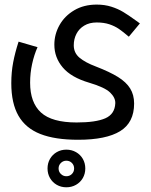

<svg xmlns="http://www.w3.org/2000/svg" viewBox="-20 -560 640 816"><path d="M28 -206.5Q28 -253 36 -295Q44 -337 59 -383L139.5 -359.5Q125 -327 116.5 -288.2Q108 -249.5 108 -208.5Q108 -124 154.2 -81.8Q200.5 -39.5 305.5 -39.5Q387 -39.5 427.5 -57.2Q468 -75 470 -121Q471 -144.5 448 -166.8Q425 -189 359 -208.5Q282.5 -231 246.8 -273.2Q211 -315.5 211 -370Q211 -414.5 233 -453.5Q255 -492.5 295.8 -516.5Q336.5 -540.5 391 -540.5Q425 -540.5 453.2 -531.5Q481.5 -522.5 503.5 -509.2Q525.5 -496 556.5 -473.5L574.5 -460.5L527.5 -404Q503 -425 485.5 -437Q468 -449 444.8 -456.8Q421.5 -464.5 391 -464.5Q360 -464.5 338 -451.2Q316 -438 304.8 -416Q293.5 -394 293.5 -367.5Q293.5 -335 318.2 -314.5Q343 -294 387 -277.5Q446.5 -254.5 481.5 -232.8Q516.5 -211 533.2 -184Q550 -157 550 -120Q550 -39 490.5 -2.5Q431 34 312 34Q214 34 151.5 9.5Q89 -15 58.5 -68Q28 -121 28 -206.5ZM182 156Q182 133.5 192.5 115.2Q203 97 221.2 86.5Q239.5 76 262 76Q284.5 76 303 86.5Q321.5 97 332 115.2Q342.5 133.5 342.5 156Q342.5 178.5 332 196.8Q321.5 215 303 225.5Q284.5 236 262 236Q239.5 236 221.2 225.5Q203 215 192.5 196.8Q182 178.5 182 156ZM262 189Q276 189 285.5 179.5Q295 170 295 156Q295 142 285.5 132.5Q276 123 262 123Q248.5 123 238.8 132.5Q229 142 229 156Q229 170 238.8 179.5Q248.5 189 262 189Z"/></svg>

Font: JuliaMono
Style: Italic
Weight: 400
Italic angle: -9°
Monospace: yes
Designer: cormullion
Foundry: corm
Version: Version 0.057; ttfautohint (v1.8.4)